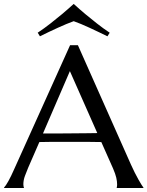

<svg xmlns="http://www.w3.org/2000/svg" viewBox="-30 -941 738 961"><path d="M554.2 0V-2Q555.2 -4.4 555.7 -9.3Q556.2 -14.2 556.2 -18.1Q556.2 -33.2 552 -51.5Q547.9 -69.8 536.1 -97.2L477.1 -230Q449.7 -231 404.3 -231Q358.9 -231 306.2 -231Q267.6 -231 231.7 -231Q195.8 -231 167 -230L110.8 -101.1Q103.5 -83 95.2 -61.5Q86.9 -40 86.9 -18.1Q86.9 -11.7 87.9 -7.6Q88.9 -3.4 89.8 -2V0H-9.8V-2Q-1 -11.2 12.2 -34.9Q25.4 -58.6 41 -94.2L320.8 -714.8H359.9L625 -118.2Q634.3 -97.2 644.3 -77.4Q654.3 -57.6 663.1 -42Q671.9 -26.4 678.7 -15.6Q685.5 -4.9 688 -2V0ZM237.8 -272.9Q266.1 -272.9 295.9 -273.2Q325.7 -273.4 354.2 -273.7Q382.8 -273.9 409.2 -274.2Q435.5 -274.4 457 -274.9L319.8 -585L185.1 -272.9ZM338.9 -921.4Q367.2 -895.5 397.5 -870.1Q423.8 -848.1 455.6 -823.2Q487.3 -798.3 519 -777.3L507.8 -759.3Q486.8 -769.5 463.9 -780.5Q440.9 -791.5 418.7 -801.8Q396.5 -812 376 -820.6Q355.5 -829.1 338.9 -835Q322.3 -829.1 302 -820.6Q281.7 -812 259.5 -802Q237.3 -792 214.4 -781Q191.4 -770 169.9 -759.3L158.7 -777.3Q190.4 -798.3 222.2 -823.2Q253.9 -848.1 280.3 -870.1Q310.5 -895.5 338.9 -921.4Z"/></svg>

Font: Marcellus
Style: Regular
Weight: 400
Designer: Astigmatic (AOETI)
Foundry: Astigmatic (AOETI)
Version: Version 1.000